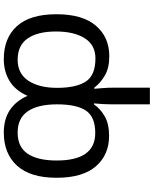

<svg xmlns="http://www.w3.org/2000/svg" viewBox="81 -881 810 1012"><g transform="rotate(90 486.0 -375.0)"><path d="M292 10Q180 10 117.5 -59.5Q55 -129 55 -267Q55 -405 115.5 -475.5Q176 -546 276 -546Q338 -546 377.5 -523Q417 -500 442 -467H448Q447 -480 444.5 -509Q442 -538 442 -572V-760H530V-575Q530 -541 528.5 -511.5Q527 -482 525 -465H530Q553 -499 593 -522Q633 -545 696 -545Q796 -545 856.5 -475.5Q917 -406 917 -268Q917 -130 853.5 -60Q790 10 678 10Q541 10 485 -115Q457 -51 407 -20.5Q357 10 292 10ZM295 -63Q368 -63 405.5 -119.5Q443 -176 443 -271Q443 -371 410 -422Q377 -473 288 -473Q217 -473 181.5 -416.5Q146 -360 146 -265Q146 -169 182.5 -116Q219 -63 295 -63ZM679 -63Q755 -63 790.5 -116Q826 -169 826 -269Q826 -472 681 -472Q596 -472 563 -423Q530 -374 530 -271Q530 -170 566.5 -116.5Q603 -63 679 -63Z"/></g></svg>

Font: Go Noto Kurrent-Regular
Style: Regular
Weight: 400
Designer: Monotype Design Team
Foundry: Monotype Imaging Inc.
Version: Version 2.012; ttfautohint (v1.8.4.7-5d5b)